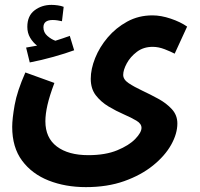

<svg xmlns="http://www.w3.org/2000/svg" viewBox="-20 -537 818 787"><path d="M30 -17Q30 -50 40 -106.5Q50 -163 84 -240L203 -197Q183 -144 174.5 -106.5Q166 -69 166 -40Q166 28 213 63.5Q260 99 342 99Q412 99 460.5 79Q509 59 534.5 32.5Q560 6 560 -13Q560 -30 539 -42.5Q518 -55 487 -68.5Q456 -82 425 -100.5Q394 -119 373 -146Q352 -173 352 -214Q352 -254 370 -299Q388 -344 421.5 -383.5Q455 -423 501.5 -448.5Q548 -474 605 -474Q640 -474 680 -460.5Q720 -447 747 -428L696 -317Q681 -325 655.5 -335Q630 -345 606 -345Q568 -345 541 -324.5Q514 -304 499.5 -277Q485 -250 485 -230Q485 -211 507.5 -196Q530 -181 563 -165.5Q596 -150 629 -132Q662 -114 684.5 -89.5Q707 -65 707 -31Q707 11 681.5 56.5Q656 102 607 141.5Q558 181 489 205.5Q420 230 332 230Q248 230 179.5 203Q111 176 70.5 121.5Q30 67 30 -17ZM102 -281 87 -342Q114 -347 132 -350Q115 -363 103.5 -382.5Q92 -402 92 -427Q92 -472 121.5 -494.5Q151 -517 191 -517Q203 -517 217 -515Q231 -513 241 -509L234 -450Q225 -452 215.5 -453.5Q206 -455 196 -455Q158 -455 158 -425Q158 -404 174 -390Q190 -376 207 -370Q239 -380 266 -390L284 -331Q249 -318 199 -304Q149 -290 102 -281Z"/></svg>

Font: Noto Sans Arabic Cond
Style: Bold
Weight: 700
Width: 3
Designer: Monotype Design Team, Nadine Chahine, Nizar Qandah and Khaled Hosny
Foundry: Monotype Imaging Inc.
Version: Version 2.012; ttfautohint (v1.8.4.7-5d5b)